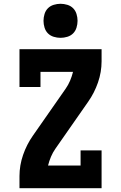

<svg xmlns="http://www.w3.org/2000/svg" viewBox="-20 -995 640 1015"><path d="M83 0V-64Q83 -121 102 -176Q121 -231 154 -278L327 -526Q341 -546 350.5 -568.5Q360 -591 366 -615H194V-535H83V-735H517V-671Q517 -614 498 -559Q479 -504 446 -457L273 -209Q259 -189 249.5 -166.5Q240 -144 234 -120H406V-200H517V0ZM300 -795Q282 -795 264 -800.5Q246 -806 233.5 -818.5Q221 -831 215.5 -849Q210 -867 210 -885Q210 -903 215.5 -921Q221 -939 233.5 -951.5Q246 -964 264 -969.5Q282 -975 300 -975Q318 -975 336 -969.5Q354 -964 366.5 -951.5Q379 -939 384.5 -921Q390 -903 390 -885Q390 -867 384.5 -849Q379 -831 366.5 -818.5Q354 -806 336 -800.5Q318 -795 300 -795Z"/></svg>

Font: Iosevka Curly Slab HvEx
Style: Regular
Weight: 900
Width: 7
Monospace: yes
Designer: Belleve Invis
Foundry: Belleve Invis
Version: Version 11.1.0; ttfautohint (v1.8.3)